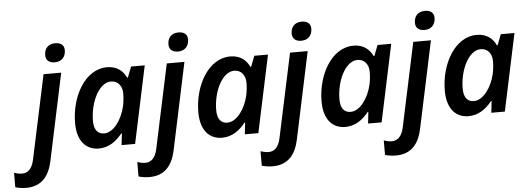

<svg xmlns="http://www.w3.org/2000/svg" viewBox="-186 -927 3708 1344"><g transform="rotate(-5 1668.0 -255.5)"><path d="M224 -618C272 -618 301 -649 301 -697C301 -735 274 -751 238 -751C189 -751 161 -721 161 -673C161 -635 188 -618 224 -618ZM-52 240C62 240 112 166 133 66L262 -542H138L12 49C-1 110 -31 138 -71 138C-91 138 -109 134 -128 127V229C-110 235 -80 240 -52 240Z M478 10C549 10 602 -29 644 -82H648L639 0H734L849 -542H753L724 -467H719C696 -516 654 -552 584 -552C430 -552 328 -369 328 -182C328 -47 396 10 478 10ZM525 -92C480 -92 454 -123 454 -186C454 -317 519 -450 603 -450C652 -450 682 -412 682 -360C682 -330 679 -302 673 -272C651 -175 590 -92 525 -92Z M1090 -618C1138 -618 1167 -649 1167 -697C1167 -735 1140 -751 1104 -751C1055 -751 1027 -721 1027 -673C1027 -635 1054 -618 1090 -618ZM814 240C928 240 978 166 999 66L1128 -542H1004L878 49C865 110 835 138 795 138C775 138 757 134 738 127V229C756 235 786 240 814 240Z M1344 10C1415 10 1468 -29 1510 -82H1514L1505 0H1600L1715 -542H1619L1590 -467H1585C1562 -516 1520 -552 1450 -552C1296 -552 1194 -369 1194 -182C1194 -47 1262 10 1344 10ZM1391 -92C1346 -92 1320 -123 1320 -186C1320 -317 1385 -450 1469 -450C1518 -450 1548 -412 1548 -360C1548 -330 1545 -302 1539 -272C1517 -175 1456 -92 1391 -92Z M1956 -618C2004 -618 2033 -649 2033 -697C2033 -735 2006 -751 1970 -751C1921 -751 1893 -721 1893 -673C1893 -635 1920 -618 1956 -618ZM1680 240C1794 240 1844 166 1865 66L1994 -542H1870L1744 49C1731 110 1701 138 1661 138C1641 138 1623 134 1604 127V229C1622 235 1652 240 1680 240Z M2210 10C2281 10 2334 -29 2376 -82H2380L2371 0H2466L2581 -542H2485L2456 -467H2451C2428 -516 2386 -552 2316 -552C2162 -552 2060 -369 2060 -182C2060 -47 2128 10 2210 10ZM2257 -92C2212 -92 2186 -123 2186 -186C2186 -317 2251 -450 2335 -450C2384 -450 2414 -412 2414 -360C2414 -330 2411 -302 2405 -272C2383 -175 2322 -92 2257 -92Z M2822 -618C2870 -618 2899 -649 2899 -697C2899 -735 2872 -751 2836 -751C2787 -751 2759 -721 2759 -673C2759 -635 2786 -618 2822 -618ZM2546 240C2660 240 2710 166 2731 66L2860 -542H2736L2610 49C2597 110 2567 138 2527 138C2507 138 2489 134 2470 127V229C2488 235 2518 240 2546 240Z M3076 10C3147 10 3200 -29 3242 -82H3246L3237 0H3332L3447 -542H3351L3322 -467H3317C3294 -516 3252 -552 3182 -552C3028 -552 2926 -369 2926 -182C2926 -47 2994 10 3076 10ZM3123 -92C3078 -92 3052 -123 3052 -186C3052 -317 3117 -450 3201 -450C3250 -450 3280 -412 3280 -360C3280 -330 3277 -302 3271 -272C3249 -175 3188 -92 3123 -92Z"/></g></svg>

Font: Noto Sans SemiBold
Style: Italic
Weight: 600
Italic angle: -12°
Designer: Monotype Design Team
Foundry: Monotype Imaging Inc.
Version: Version 2.013